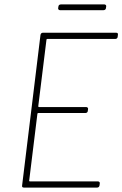

<svg xmlns="http://www.w3.org/2000/svg" viewBox="-20 -848 553 868"><path d="M502 -672H194Q190 -672 190 -668L153 -368Q153 -364 156 -364H370Q374 -364 376.5 -361Q379 -358 378 -354L377 -347Q377 -343 374 -340Q371 -337 366 -337H153Q149 -337 149 -333L112 -32Q111 -31 112 -29.5Q113 -28 115 -28H422Q427 -28 429.5 -25Q432 -22 431 -18L430 -10Q428 0 419 0H88Q78 0 80 -10L163 -690Q165 -700 174 -700H505Q515 -700 513 -690L512 -682Q512 -678 509 -675Q506 -672 502 -672ZM243 -812 244 -818Q244 -822 247 -825Q250 -828 255 -828H452Q456 -828 458.5 -825Q461 -822 460 -818L459 -812Q459 -808 456 -805Q453 -802 448 -802H251Q247 -802 244.5 -805Q242 -808 243 -812Z"/></svg>

Font: Barlow Semi Condensed Thin
Style: Italic
Weight: 250
Width: 4
Italic angle: -7°
Designer: Jeremy Tribby
Foundry: Tribby Type
Version: Version 1.408